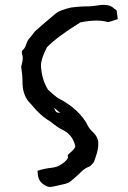

<svg xmlns="http://www.w3.org/2000/svg" viewBox="-20 -558 522 783"><path d="M185.1 204.6Q169.4 204.6 151.4 189.2Q133.3 173.8 133.3 140.1V138.2Q162.6 128.9 191.9 126Q214.8 123.5 232.4 110.8Q257.3 93.3 257.3 82.5Q257.3 81.1 255.9 76.7Q255.9 72.8 268.6 62.5Q287.1 46.4 287.1 39.1L286.6 36.1Q275.4 -9.3 235.4 -28.3Q216.8 -36.6 184.6 -63Q144.5 -85.9 106.9 -132.8Q71.8 -166 71.8 -221.2Q71.8 -250 66.4 -286.1Q72.8 -308.6 72.8 -320.8Q72.8 -329.6 69.8 -338.9Q68.8 -341.3 68.8 -344.7Q68.8 -351.1 71.8 -353Q81.5 -359.9 87.4 -378.4Q90.3 -389.6 97.2 -398.4Q110.4 -413.6 122.6 -430.2Q144 -449.7 207 -502.9Q224.6 -517.1 270 -527.3Q306.6 -532.2 344.2 -532.2Q352.5 -532.2 379.9 -536.1Q391.6 -538.1 401.9 -538.1Q416 -538.1 427.7 -534.7Q439 -529.8 447.8 -521.5Q451.7 -518.1 455.6 -515.6L460.4 -480Q432.6 -470.7 420.9 -467.8Q399.9 -474.1 372.6 -474.1Q343.8 -474.1 308.1 -466.8Q214.8 -409.7 171.4 -365.2Q169.9 -360.8 167.5 -356.9Q147 -315.9 147 -290.5Q149.9 -233.4 175.8 -192.4Q193.8 -174.8 214.4 -159.2Q305.7 -112.8 339.8 -42.5Q348.1 -28.3 360.8 -17.6Q380.9 2.9 380.9 25.4L380.4 40Q378.9 60.1 362.8 103L353 114.3H352.5Q350.1 118.7 343.8 121.6Q326.2 127.4 309.6 144Q306.2 147.9 301.8 151.9Q277.8 174.3 261.7 186Q252.4 191.4 211.4 199.7Q191.4 204.1 185.1 204.6ZM225.6 -97.7 200.2 -118.7Q203.6 -109.4 206.3 -105.2Q209 -101.1 213.1 -99.6Q217.3 -98.1 225.6 -97.7Z"/></svg>

Font: Kurland
Style: Regular
Weight: 400
Designer: GGBot
Version: 0.22